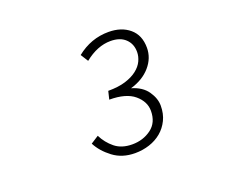

<svg xmlns="http://www.w3.org/2000/svg" viewBox="-78 -924 757 646"><g transform="rotate(-20 300.0 -601.0)"><path d="M307 -394Q261 -394 228.5 -418.5Q196 -443 180 -474L208 -492Q222 -464 246 -444.5Q270 -425 308 -425Q347 -425 376 -446.5Q405 -468 405 -510Q405 -543 375.5 -568Q346 -593 286 -593L293 -622Q330 -622 355.5 -630Q381 -638 397.5 -651Q414 -664 421.5 -680Q429 -696 429 -712Q429 -741 410 -759Q391 -777 357 -777Q310 -777 264 -740L247 -767Q298 -808 361 -808Q407 -808 436 -783.5Q465 -759 465 -714Q465 -677 439 -647Q413 -617 368 -604Q406 -593 424 -567Q442 -541 442 -515Q442 -486 431 -463.5Q420 -441 401.5 -425.5Q383 -410 358.5 -402Q334 -394 307 -394Z"/></g></svg>

Font: Source Code Pro Light
Style: Italic
Weight: 300
Italic angle: -11°
Monospace: yes
Designer: Paul D. Hunt, Teo Tuominen
Foundry: Adobe Systems Incorporated
Version: Version 1.050;PS 1.000;hotconv 16.6.51;makeotf.lib2.5.65220